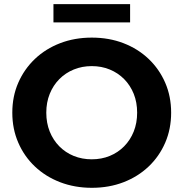

<svg xmlns="http://www.w3.org/2000/svg" viewBox="-20 -893 884 925"><path d="M422.5 11.8Q339.9 11.8 269.6 -15.2Q199.4 -42.2 147.9 -91.1Q96.4 -140 67.9 -206Q39.3 -271.9 39.3 -350.2Q39.3 -428.5 67.9 -494.1Q96.5 -559.8 148 -608.9Q199.6 -658 269.6 -684.9Q339.5 -711.8 422.2 -711.8Q505.2 -711.8 574.8 -685Q644.4 -658.2 695.9 -609.3Q747.3 -560.4 775.9 -494.5Q804.5 -428.7 804.5 -350.1Q804.5 -271.6 775.9 -205.5Q747.3 -139.4 695.9 -90.6Q644.4 -41.8 574.8 -15Q505.2 11.8 422.5 11.8ZM422.2 -125.5Q469.1 -125.5 508.8 -141.8Q548.5 -158.1 578.1 -188.1Q607.7 -218.1 624.2 -259.2Q640.7 -300.3 640.7 -350.2Q640.7 -400.1 624.3 -440.9Q607.8 -481.8 578.2 -511.8Q548.6 -541.8 508.8 -558.1Q469.1 -574.5 422.2 -574.5Q375.3 -574.5 335.4 -558.1Q295.5 -541.8 265.8 -511.8Q236.1 -481.7 219.6 -440.8Q203 -399.8 203 -350.2Q203 -300.6 219.5 -259.4Q236 -218.3 265.7 -188.1Q295.4 -158 335.3 -141.7Q375.3 -125.5 422.2 -125.5ZM237.5 -785.2V-873.1H606.8V-785.2Z"/></svg>

Font: Montserrat Alternates Thin
Style: Regular
Weight: 100
Designer: Julieta Ulanovsky
Foundry: Julieta Ulanovsky
Version: Version 9.000